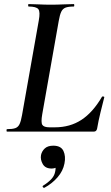

<svg xmlns="http://www.w3.org/2000/svg" viewBox="-20 -645 545 941"><path d="M14 0Q12 0 12 -6Q12 -12 14 -12Q41 -12 55 -17Q69 -22 76 -37Q83 -52 88 -81L170 -544Q178 -587 168 -600Q158 -613 120 -613Q118 -613 118 -619Q118 -625 120 -625Q143 -625 170.5 -623.5Q198 -622 229 -622Q261 -622 290.5 -623.5Q320 -625 342 -625Q344 -625 344 -619Q344 -613 342 -613Q315 -613 301 -607.5Q287 -602 280 -587Q273 -572 268 -543L187 -85Q180 -45 187.5 -33Q195 -21 223 -21H249Q323 -21 379 -57.5Q435 -94 480 -171Q482 -173 487 -172Q492 -171 491 -168Q483 -137 472.5 -94Q462 -51 456 -15Q453 0 440 0ZM198 275Q194 277 190.5 272.5Q187 268 191 265Q214 251 230 234.5Q246 218 250 198Q255 177 249.5 167Q244 157 236 156L269 137Q270 159 261.5 170Q253 181 233 181Q202 181 189.5 159Q177 137 181 115Q185 96 199.5 82.5Q214 69 241 69Q279 69 291 95Q303 121 296 156Q289 193 262 224Q235 255 198 275Z"/></svg>

Font: Cormorant Light
Style: Bold Italic
Weight: 700
Italic angle: -10°
Version: Version 4.000